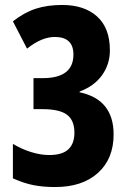

<svg xmlns="http://www.w3.org/2000/svg" viewBox="-20 -744 521 774"><path d="M423 -541Q423 -485 391.5 -441Q360 -397 301 -375V-372Q438 -343 438 -202Q438 -104 375 -47Q312 10 202 10Q154 10 115.5 2.5Q77 -5 32 -25V-164Q69 -142 107 -130.5Q145 -119 178 -119Q231 -119 255.5 -142Q280 -165 280 -209Q280 -259 250 -281.5Q220 -304 151 -304H115V-429H152Q276 -429 276 -524Q276 -595 201 -595Q148 -595 89 -548L32 -658Q78 -694 124.5 -709Q171 -724 231 -724Q320 -724 371.5 -677.5Q423 -631 423 -541Z"/></svg>

Font: Noto Sans ExtraCondensed ExtraBold
Style: Regular
Weight: 800
Width: 2
Designer: Monotype Design Team
Foundry: Monotype Imaging Inc.
Version: Version 2.013; ttfautohint (v1.8.4.7-5d5b)